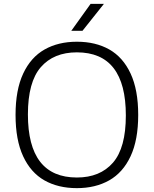

<svg xmlns="http://www.w3.org/2000/svg" viewBox="-20 -965 796 994"><path d="M60.5 -370Q60.5 -499.5 100 -584Q139.5 -668.5 210.8 -708.8Q282 -749 378 -749Q475 -749 546 -708.8Q617 -668.5 656.2 -584Q695.5 -499.5 695.5 -370Q695.5 -240.5 656 -156Q616.5 -71.5 545.2 -31.2Q474 9 378 9Q281 9 210 -31.2Q139 -71.5 99.8 -156Q60.5 -240.5 60.5 -370ZM631.5 -367.5Q631.5 -694 378 -694Q258 -694 191.2 -617.2Q124.5 -540.5 124.5 -372.5Q124.5 -46 378 -46Q498 -46 564.8 -122.8Q631.5 -199.5 631.5 -367.5ZM349 -805.5 449 -945H518L407 -805.5Z"/></svg>

Font: Encode Sans Semi Expanded Light
Style: Regular
Weight: 300
Width: 6
Designer: Multiple Designers
Foundry: Impallari Type
Version: Version 2.000